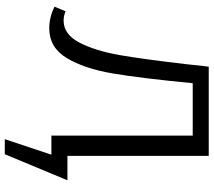

<svg xmlns="http://www.w3.org/2000/svg" viewBox="-65 -633 893 803"><g transform="rotate(90 381.5 -231.5)"><path d="M625 195H562L627 0H547V-591H328Q307 -373 287 -255.5Q267 -138 223 -64.5Q179 9 98 9Q52 9 8 -13L27 -59Q48 -51 66 -51Q124 -51 158.5 -118Q193 -185 210.5 -286Q228 -387 249 -569Q255 -631 259 -658H632V-67H734Z"/></g></svg>

Font: Ysabeau SC Medium
Style: Regular
Weight: 500
Designer: Christian Thalmann (Catharsis Fonts)
Version: Version 0.003